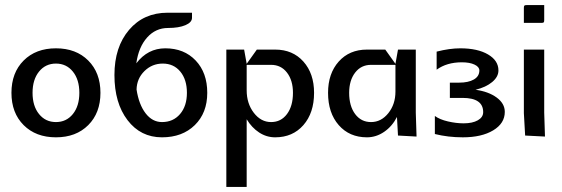

<svg xmlns="http://www.w3.org/2000/svg" viewBox="-20 -535 2210 755"><path d="M73 -43Q25 -91 25 -170Q25 -249 73 -297Q121 -345 200 -345Q279 -345 327 -297Q375 -249 375 -170Q375 -91 327 -43Q279 5 200 5Q121 5 73 -43ZM133.5 -253.5Q108 -222 108 -170Q108 -118 133.5 -86.5Q159 -55 200 -55Q241 -55 266.5 -86.5Q292 -118 292 -170Q292 -222 266.5 -253.5Q241 -285 200 -285Q159 -285 133.5 -253.5Z M795 -170Q795 -91 746 -43Q697 5 617 5Q533 5 481.5 -62.5Q430 -130 430 -240Q430 -350 487.5 -417.5Q545 -485 639 -485H735V-465Q735 -447 709 -436Q683 -425 641 -425Q592 -425 558.5 -387.5Q525 -350 516 -286Q561 -345 630 -345Q704 -345 749.5 -297Q795 -249 795 -170ZM517 -183Q526 -124 552.5 -89.5Q579 -55 617 -55Q661 -55 688 -86.5Q715 -118 715 -170Q715 -222 689 -253.5Q663 -285 620 -285Q578 -285 548 -255.5Q518 -226 517 -183Z M870 -340H940L950 -284L990 -340H1062Q1131 -340 1173 -293Q1215 -246 1215 -170Q1215 -91 1173 -43Q1131 5 1062 5Q1028 5 999 -14Q970 -33 950 -66V200H870ZM950 -280V-180Q950 -128 978 -91.5Q1006 -55 1046 -55Q1085 -55 1108.5 -86.5Q1132 -118 1132 -170Q1132 -219 1108.5 -249.5Q1085 -280 1046 -280Z M1270 -170Q1270 -246 1312 -293Q1354 -340 1423 -340H1495L1535 -284L1545 -340H1615V-92L1618 2L1545 -2L1541 -75Q1522 -38 1490.5 -16.5Q1459 5 1423 5Q1354 5 1312 -43Q1270 -91 1270 -170ZM1353 -170Q1353 -118 1376.5 -86.5Q1400 -55 1439 -55Q1479 -55 1507 -90Q1535 -125 1535 -175V-280H1439Q1400 -280 1376.5 -249.5Q1353 -219 1353 -170Z M1749 -210H1785Q1822 -210 1843.5 -222.5Q1865 -235 1865 -258Q1865 -272 1846 -281Q1827 -290 1796 -290Q1737 -290 1697 -261V-332Q1748 -345 1790 -345Q1858 -345 1899 -321Q1940 -297 1940 -258Q1940 -233 1915.5 -212.5Q1891 -192 1850 -182Q1901 -175 1933 -151.5Q1965 -128 1965 -95Q1965 -50 1919.5 -22.5Q1874 5 1800 5Q1742 5 1690 -8V-79Q1709 -65 1741.5 -57.5Q1774 -50 1803 -50Q1838 -50 1859 -62Q1880 -74 1880 -94Q1880 -150 1799 -150H1749Z M2040 -445V-504Q2040 -511 2042 -513Q2044 -515 2051 -515H2120V-456Q2120 -449 2118 -447Q2116 -445 2109 -445ZM2040 -340H2120V-92L2123 2L2045 -2L2040 -90Z"/></svg>

Font: Glametrix
Style: Bold
Weight: 700
Designer: gluk
Foundry: gluk
Version: Version 0.40